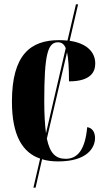

<svg xmlns="http://www.w3.org/2000/svg" viewBox="-20 -734 488 885"><path d="M134 131H144L174 0C196 7 221 10 248 10C383 10 418 -54 418 -98C418 -123 407 -144 382 -148C372 -38 334 -2 283 -2C237 -2 210 -27 196 -95L289 -493C295 -466 298 -423 298 -359C402 -359 419 -406 419 -441C419 -492 383 -534 301 -546L340 -714H330L291 -547C279 -548 266 -549 252 -549C122 -549 35 -483 35 -266C35 -108 85 -30 165 -3ZM184 -267C184 -483 200 -539 247 -539C263 -539 275 -532 283 -512L192 -120C187 -158 184 -207 184 -267Z"/></svg>

Font: Noto Serif Display ExtraCondensed ExtraBold
Style: Regular
Weight: 800
Width: 2
Designer: Monotype Design Team
Foundry: Monotype Imaging Inc.
Version: Version 2.009